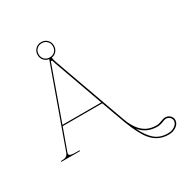

<svg xmlns="http://www.w3.org/2000/svg" viewBox="-249 -1094 1457 1524"><g transform="rotate(-30 479.5 -331.5)"><path d="M652.3 66.9Q691.4 148.4 738 188Q784.7 227.5 856 227.5Q894.5 227.5 920.7 208Q946.8 188.5 946.8 163.1Q946.8 145 932.4 131.6Q918 118.2 897 118.2Q887.7 118.2 861.3 128.9Q835 139.6 809.6 139.6Q711.9 139.6 652.3 66.9ZM345.2 -893.6Q316.4 -893.6 298.1 -875.2Q279.8 -856.9 279.8 -828.6Q279.8 -799.8 298.3 -781.7Q316.9 -763.7 345.2 -763.7Q374 -763.7 392.1 -782Q410.2 -800.3 410.2 -828.6Q410.2 -857.4 391.8 -875.5Q373.5 -893.6 345.2 -893.6ZM9.8 -7.3H12.7Q43.9 -7.3 58.1 -15.6Q72.3 -23.9 79.6 -44.4L333.5 -754.4Q305.7 -758.3 287.8 -778.6Q270 -798.8 270 -828.6Q270 -860.4 291.3 -881.8Q312.5 -903.3 345.2 -903.3Q377 -903.3 398.4 -882.3Q419.9 -861.3 419.9 -828.6Q419.9 -799.8 402.6 -779.1Q385.3 -758.3 357.4 -754.4Q357.4 -739.7 370.1 -703.1L584 -106Q610.4 -31.7 617.7 -15.6Q660.2 81.1 729 111.8Q765.1 127.4 809.6 127.4Q831.1 127.4 856.9 116.7Q882.8 106 897 106Q922.9 106 940.9 122.6Q959 139.2 959 163.1Q959 194.8 929 217Q898.9 239.3 856 239.3Q759.3 239.3 697.3 163.1Q651.9 107.9 603 -19Q591.8 -49.3 567.9 -115.7L567.4 -116.2V-116.7L566.9 -117.2V-117.7V-118.2L566.4 -118.7V-119.1V-119.6L565.9 -120.6L522.9 -240.2H160.2L88.4 -41.5Q85.9 -33.2 85.9 -28.8Q85.9 -15.6 102.5 -11.5Q119.1 -7.3 159.7 -7.3H180.2V0H9.8ZM163.6 -250H519.5L358.4 -700.2Q350.1 -723.6 348.1 -733.4H336.4Z"/></g></svg>

Font: ZnikomitNo24
Style: Thin
Weight: 300
Designer: gluk
Foundry: gluk
Version: Version 0.55